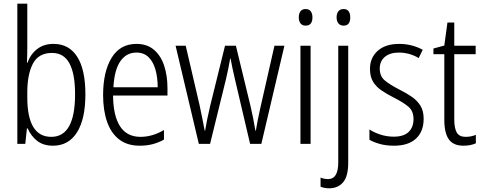

<svg xmlns="http://www.w3.org/2000/svg" viewBox="-20 -780 2619 1041"><path d="M128 -523Q128 -503 127.5 -481Q127 -459 126 -440H129Q146 -487 182 -514.5Q218 -542 270 -542Q354 -542 398.5 -472.5Q443 -403 443 -268Q443 -135 397.5 -62.5Q352 10 267 10Q216 10 182.5 -15.5Q149 -41 130 -84H126L117 0H74V-760H128ZM262 -493Q189 -493 158.5 -435Q128 -377 128 -280V-252Q128 -38 258 -38Q387 -38 387 -269Q387 -380 356.5 -436.5Q326 -493 262 -493Z M720 -542Q778 -542 815.5 -509.5Q853 -477 870.5 -422.5Q888 -368 888 -303V-262H593Q594 -152 631 -95Q668 -38 742 -38Q806 -38 869 -75V-23Q840 -7 808 1.5Q776 10 738 10Q670 10 626 -24Q582 -58 560.5 -120Q539 -182 539 -264Q539 -391 585 -466.5Q631 -542 720 -542ZM720 -495Q665 -495 632.5 -448Q600 -401 595 -307H835Q835 -359 823 -402Q811 -445 785.5 -470Q760 -495 720 -495Z M1253 -354Q1246 -382 1240.5 -410Q1235 -438 1230 -463H1228Q1224 -438 1218 -409.5Q1212 -381 1206 -354L1119 0H1058L932 -532H987L1062 -210Q1070 -172 1077 -137.5Q1084 -103 1090 -71H1092Q1096 -97 1103.5 -133.5Q1111 -170 1120 -208L1200 -532H1259L1338 -206Q1345 -176 1352 -141.5Q1359 -107 1365 -71H1367Q1372 -100 1377 -126.5Q1382 -153 1390 -188L1468 -532H1522L1397 0H1336Z M1637 -731Q1656 -731 1665 -718.5Q1674 -706 1674 -686Q1674 -641 1637 -641Q1619 -641 1609.5 -653Q1600 -665 1600 -686Q1600 -706 1609 -718.5Q1618 -731 1637 -731ZM1664 -532V0H1609V-532Z M1805 -686Q1805 -706 1814.5 -718.5Q1824 -731 1843 -731Q1862 -731 1870.5 -718.5Q1879 -706 1879 -686Q1879 -641 1843 -641Q1825 -641 1815 -653Q1805 -665 1805 -686ZM1766 241Q1751 241 1739 238.5Q1727 236 1718 232V183Q1738 191 1759 191Q1814 191 1814 100V-532H1868V102Q1868 175 1841 207.5Q1814 240 1766 241Z M2277 -136Q2277 -67 2235.5 -28.5Q2194 10 2116 10Q2073 10 2039.5 0.5Q2006 -9 1983 -22V-78Q2009 -61 2043.5 -50Q2078 -39 2115 -39Q2169 -39 2195.5 -64.5Q2222 -90 2222 -134Q2222 -177 2196 -200Q2170 -223 2117 -250Q2079 -269 2049.5 -289Q2020 -309 2003 -336.5Q1986 -364 1986 -407Q1986 -467 2028 -504.5Q2070 -542 2144 -542Q2180 -542 2212.5 -533.5Q2245 -525 2272 -510L2250 -465Q2228 -479 2200 -487Q2172 -495 2143 -495Q2095 -495 2067 -472Q2039 -449 2039 -408Q2039 -367 2065.5 -344.5Q2092 -322 2146 -294Q2184 -275 2213 -255Q2242 -235 2259.5 -207Q2277 -179 2277 -136Z M2505 -38Q2520 -38 2534.5 -41Q2549 -44 2560 -49V-3Q2547 3 2530 6.5Q2513 10 2493 10Q2438 10 2413.5 -24.5Q2389 -59 2389 -130V-486H2330V-517L2389 -533L2406 -658H2443V-532H2559V-486H2443V-133Q2443 -85 2456.5 -61.5Q2470 -38 2505 -38Z"/></svg>

Font: Noto Sans Lao UI Cond Light
Style: Regular
Weight: 300
Width: 3
Designer: Monotype Design Team
Foundry: Monotype Imaging Inc.
Version: Version 2.000; ttfautohint (v1.8.4.7-5d5b)